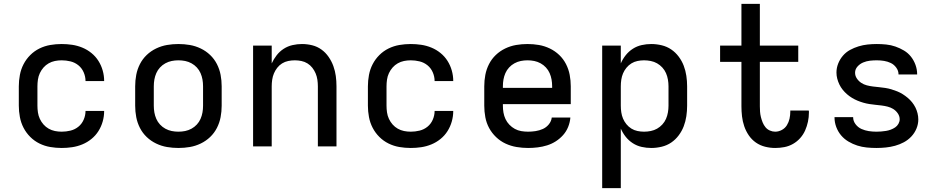

<svg xmlns="http://www.w3.org/2000/svg" viewBox="-20 -755 4840 990"><path d="M298 8Q268 8 239 3Q210 -2 183.5 -15Q157 -28 136 -49Q115 -70 101.5 -96Q88 -122 82.5 -151.5Q77 -181 77 -210V-310Q77 -339 82.5 -368.5Q88 -398 101.5 -424Q115 -450 136 -471Q157 -492 183.5 -505Q210 -518 239 -523Q268 -528 298 -528Q325 -528 352 -524Q379 -520 404.5 -509.5Q430 -499 451.5 -481.5Q473 -464 487.5 -441Q502 -418 509.5 -391.5Q517 -365 517 -338V-337H421Q421 -360 411.5 -382Q402 -404 384 -418.5Q366 -433 343.5 -438.5Q321 -444 298 -444Q280 -444 263 -440.5Q246 -437 231 -428.5Q216 -420 204.5 -407Q193 -394 185.5 -378Q178 -362 175.5 -344.5Q173 -327 173 -310V-210Q173 -193 175.5 -175.5Q178 -158 185.5 -142Q193 -126 204.5 -113Q216 -100 231 -91.5Q246 -83 263 -79.5Q280 -76 298 -76Q321 -76 343.5 -81.5Q366 -87 384 -101.5Q402 -116 411.5 -138Q421 -160 421 -183H517V-182Q517 -155 509.5 -128.5Q502 -102 487.5 -79Q473 -56 451.5 -38.5Q430 -21 404.5 -10.5Q379 0 352 4Q325 8 298 8Z M900 8Q870 8 841 3Q812 -2 785 -15Q758 -28 736.5 -48.5Q715 -69 701.5 -95.5Q688 -122 682.5 -151Q677 -180 677 -210V-310Q677 -340 682.5 -369Q688 -398 701.5 -424.5Q715 -451 736.5 -471.5Q758 -492 785 -505Q812 -518 841 -523Q870 -528 900 -528Q930 -528 959 -523Q988 -518 1015 -505Q1042 -492 1063.5 -471.5Q1085 -451 1098.5 -424.5Q1112 -398 1117.5 -369Q1123 -340 1123 -310V-210Q1123 -180 1117.5 -151Q1112 -122 1098.5 -95.5Q1085 -69 1063.5 -48.5Q1042 -28 1015 -15Q988 -2 959 3Q930 8 900 8ZM900 -76Q918 -76 935 -79.5Q952 -83 967.5 -91.5Q983 -100 995 -113Q1007 -126 1014 -142Q1021 -158 1024 -175Q1027 -192 1027 -210V-310Q1027 -328 1024 -345Q1021 -362 1014 -378Q1007 -394 995 -407Q983 -420 967.5 -428.5Q952 -437 935 -440.5Q918 -444 900 -444Q882 -444 865 -440.5Q848 -437 832.5 -428.5Q817 -420 805 -407Q793 -394 786 -378Q779 -362 776 -345Q773 -328 773 -310V-210Q773 -192 776 -175Q779 -158 786 -142Q793 -126 805 -113Q817 -100 832.5 -91.5Q848 -83 865 -79.5Q882 -76 900 -76Z M1285 0V-520H1381V-428Q1391 -450 1406.5 -470Q1422 -490 1443 -503.5Q1464 -517 1488.5 -522.5Q1513 -528 1537 -528Q1564 -528 1590 -521.5Q1616 -515 1637.5 -499.5Q1659 -484 1674.5 -461.5Q1690 -439 1699 -414Q1708 -389 1711.5 -363Q1715 -337 1715 -310V0H1619V-310Q1619 -327 1616.5 -344Q1614 -361 1607.5 -376.5Q1601 -392 1590.5 -405.5Q1580 -419 1565.5 -428Q1551 -437 1534 -440.5Q1517 -444 1500 -444Q1483 -444 1466 -440.5Q1449 -437 1434.5 -428Q1420 -419 1409.5 -405.5Q1399 -392 1392.5 -376.5Q1386 -361 1383.5 -344Q1381 -327 1381 -310V0Z M2098 8Q2068 8 2039 3Q2010 -2 1983.5 -15Q1957 -28 1936 -49Q1915 -70 1901.5 -96Q1888 -122 1882.5 -151.5Q1877 -181 1877 -210V-310Q1877 -339 1882.5 -368.5Q1888 -398 1901.5 -424Q1915 -450 1936 -471Q1957 -492 1983.5 -505Q2010 -518 2039 -523Q2068 -528 2098 -528Q2125 -528 2152 -524Q2179 -520 2204.5 -509.5Q2230 -499 2251.5 -481.5Q2273 -464 2287.5 -441Q2302 -418 2309.5 -391.5Q2317 -365 2317 -338V-337H2221Q2221 -360 2211.5 -382Q2202 -404 2184 -418.5Q2166 -433 2143.5 -438.5Q2121 -444 2098 -444Q2080 -444 2063 -440.5Q2046 -437 2031 -428.5Q2016 -420 2004.5 -407Q1993 -394 1985.5 -378Q1978 -362 1975.5 -344.5Q1973 -327 1973 -310V-210Q1973 -193 1975.5 -175.5Q1978 -158 1985.5 -142Q1993 -126 2004.5 -113Q2016 -100 2031 -91.5Q2046 -83 2063 -79.5Q2080 -76 2098 -76Q2121 -76 2143.5 -81.5Q2166 -87 2184 -101.5Q2202 -116 2211.5 -138Q2221 -160 2221 -183H2317V-182Q2317 -155 2309.5 -128.5Q2302 -102 2287.5 -79Q2273 -56 2251.5 -38.5Q2230 -21 2204.5 -10.5Q2179 0 2152 4Q2125 8 2098 8Z M2703 8Q2673 8 2643.5 3Q2614 -2 2587 -14.5Q2560 -27 2538 -48Q2516 -69 2502 -95Q2488 -121 2482.5 -150.5Q2477 -180 2477 -210V-310Q2477 -340 2482.5 -369Q2488 -398 2501.5 -424.5Q2515 -451 2536.5 -471.5Q2558 -492 2585 -505Q2612 -518 2641 -523Q2670 -528 2700 -528Q2730 -528 2759 -523Q2788 -518 2815 -505Q2842 -492 2863.5 -471.5Q2885 -451 2898.5 -424.5Q2912 -398 2917.5 -369Q2923 -340 2923 -310V-218H2573V-210Q2573 -192 2576 -174.5Q2579 -157 2586.5 -141Q2594 -125 2606.5 -112Q2619 -99 2634.5 -90.5Q2650 -82 2667.5 -79Q2685 -76 2703 -76Q2722 -76 2741.5 -79Q2761 -82 2779 -90Q2797 -98 2810 -114Q2823 -130 2825 -149H2921Q2919 -124 2909.5 -100.5Q2900 -77 2883.5 -58.5Q2867 -40 2846 -26.5Q2825 -13 2801 -5.5Q2777 2 2752 5Q2727 8 2703 8ZM2573 -302H2827V-310Q2827 -328 2824 -345Q2821 -362 2814 -378Q2807 -394 2795 -407Q2783 -420 2767.5 -428.5Q2752 -437 2735 -440.5Q2718 -444 2700 -444Q2682 -444 2665 -440.5Q2648 -437 2632.5 -428.5Q2617 -420 2605 -407Q2593 -394 2586 -378Q2579 -362 2576 -345Q2573 -328 2573 -310Z M3085 215V-520H3181V-428Q3191 -451 3206.5 -470.5Q3222 -490 3243 -503.5Q3264 -517 3288.5 -522.5Q3313 -528 3338 -528Q3365 -528 3392 -521.5Q3419 -515 3441 -500Q3463 -485 3479.5 -463Q3496 -441 3505.5 -416Q3515 -391 3519 -364Q3523 -337 3523 -310V-210Q3523 -183 3519 -156Q3515 -129 3505.5 -104Q3496 -79 3479.5 -57Q3463 -35 3441 -20Q3419 -5 3392 1.5Q3365 8 3338 8Q3313 8 3288.5 2.5Q3264 -3 3243 -16.5Q3222 -30 3206.5 -49.5Q3191 -69 3181 -92V215ZM3301 -76Q3318 -76 3335.5 -79.5Q3353 -83 3368 -91.5Q3383 -100 3395 -113Q3407 -126 3414 -142Q3421 -158 3424 -175.5Q3427 -193 3427 -210V-310Q3427 -327 3424 -344.5Q3421 -362 3414 -378Q3407 -394 3395 -407Q3383 -420 3368 -428.5Q3353 -437 3335.5 -440.5Q3318 -444 3301 -444Q3284 -444 3267 -440.5Q3250 -437 3235.5 -428Q3221 -419 3210 -405.5Q3199 -392 3192.5 -376.5Q3186 -361 3183.5 -344Q3181 -327 3181 -310V-210Q3181 -193 3183.5 -176Q3186 -159 3192.5 -143.5Q3199 -128 3210 -114.5Q3221 -101 3235.5 -92Q3250 -83 3267 -79.5Q3284 -76 3301 -76Z M3977 8Q3951 8 3925 1.5Q3899 -5 3877.5 -20Q3856 -35 3841 -57Q3826 -79 3817.5 -104Q3809 -129 3806 -155Q3803 -181 3803 -207V-436H3693V-520H3803V-735H3898V-520H4096V-436H3898V-207Q3898 -193 3899 -179Q3900 -165 3903.5 -151Q3907 -137 3912.5 -123.5Q3918 -110 3927 -99Q3936 -88 3949.5 -82Q3963 -76 3977 -76Q3995 -76 4011.5 -85Q4028 -94 4037.5 -109.5Q4047 -125 4051 -143Q4055 -161 4055 -180V-185H4150Q4151 -183 4151 -180.5Q4151 -178 4151 -175Q4151 -151 4146 -127.5Q4141 -104 4131.5 -82.5Q4122 -61 4106 -43Q4090 -25 4069 -13Q4048 -1 4024.5 3.5Q4001 8 3977 8Z M4499 8Q4474 8 4449 5.5Q4424 3 4400.5 -4.5Q4377 -12 4355 -25Q4333 -38 4317 -57Q4301 -76 4292 -100Q4283 -124 4283 -149V-151H4379V-150Q4379 -131 4391.5 -114.5Q4404 -98 4422 -90Q4440 -82 4459.5 -79Q4479 -76 4499 -76Q4511 -76 4523.5 -77Q4536 -78 4548.5 -80Q4561 -82 4573 -86.5Q4585 -91 4595.5 -98Q4606 -105 4612.5 -116.5Q4619 -128 4619 -140Q4619 -156 4609.5 -170Q4600 -184 4586.5 -192.5Q4573 -201 4557.5 -205Q4542 -209 4526 -211Q4510 -213 4494.5 -214.5Q4479 -216 4463 -218.5Q4447 -221 4431.5 -225.5Q4416 -230 4401.5 -236Q4387 -242 4373 -250.5Q4359 -259 4347 -269.5Q4335 -280 4325 -292.5Q4315 -305 4308 -319.5Q4301 -334 4297 -349.5Q4293 -365 4293 -381Q4293 -405 4302 -427.5Q4311 -450 4326.5 -468Q4342 -486 4363 -497.5Q4384 -509 4407 -516Q4430 -523 4453.5 -525.5Q4477 -528 4501 -528Q4525 -528 4549.5 -525.5Q4574 -523 4597 -515Q4620 -507 4641 -494.5Q4662 -482 4677 -463Q4692 -444 4700.5 -420.5Q4709 -397 4709 -373V-371H4613V-372Q4613 -390 4601.5 -406Q4590 -422 4573.5 -430Q4557 -438 4538.5 -441Q4520 -444 4501 -444Q4483 -444 4465.5 -442Q4448 -440 4431 -433Q4414 -426 4401.5 -412Q4389 -398 4389 -380Q4389 -364 4398 -350.5Q4407 -337 4420.5 -328Q4434 -319 4449.5 -315Q4465 -311 4481 -309Q4497 -307 4513 -305.5Q4529 -304 4545 -301.5Q4561 -299 4576 -294.5Q4591 -290 4606 -284Q4621 -278 4634.5 -269.5Q4648 -261 4660.5 -250.5Q4673 -240 4683 -227.5Q4693 -215 4700 -201Q4707 -187 4711 -171Q4715 -155 4715 -139Q4715 -115 4705.5 -92Q4696 -69 4679 -51Q4662 -33 4640.5 -21.5Q4619 -10 4595.5 -3.5Q4572 3 4547.5 5.5Q4523 8 4499 8Z"/></svg>

Font: Iosevka Fixed Medium Extended
Style: Regular
Weight: 500
Width: 7
Monospace: yes
Designer: Belleve Invis
Foundry: Belleve Invis
Version: Version 24.1.1; ttfautohint (v1.8.4)